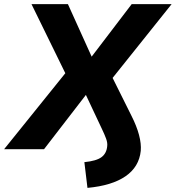

<svg xmlns="http://www.w3.org/2000/svg" viewBox="-58 -725 854 933"><path d="M367 188 352 63Q411 57 435.5 38.5Q460 20 463 -15Q465 -31 457.5 -51.5Q450 -72 436 -101L356 -271H365L156 0H-38L281 -396L282 -323L95 -705H272L390 -444H383L582 -705H776L469 -321L466 -393L580 -164Q606 -113 617.5 -69.5Q629 -26 626 8Q618 86 552 131.5Q486 177 367 188Z"/></svg>

Font: Nunito Sans 8pt ExtraBold
Style: Italic
Weight: 800
Italic angle: -9°
Version: Version 3.101;gftools[0.9.27]